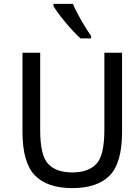

<svg xmlns="http://www.w3.org/2000/svg" viewBox="-20 -945 697 980"><path d="M349.1 15.1Q221.7 15.1 158.2 -49.8Q94.7 -114.7 94.7 -272.5V-675.8H185.1V-282.2Q185.1 -151.4 226.1 -108.2Q267.1 -64.9 349.1 -64.9Q430.7 -64.9 471.7 -108.2Q512.7 -151.4 512.7 -282.2V-675.8H603V-272.5Q603 -112.8 539.6 -48.8Q476.1 15.1 349.1 15.1ZM444.8 -749H391.1Q359.4 -776.9 315.9 -828.6Q272.5 -880.4 252.9 -914.1V-925.3H352.1Q367.7 -888.2 395.5 -839.6Q423.3 -791 444.8 -762.7Z"/></svg>

Font: Cadman
Style: Regular
Weight: 400
Designer: Paul James MIller
Foundry: High-Logic / Made with FontCreator
Version: Version 2.114;March 28, 2021;FontCreator 13.0.0.2683 64-bit